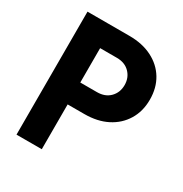

<svg xmlns="http://www.w3.org/2000/svg" viewBox="-170 -858 939 987"><g transform="rotate(30 300.0 -365.0)"><path d="M66 0V-730H315Q392 -730 449.5 -701Q507 -672 538.5 -620Q570 -568 570 -498Q570 -429 538 -376.5Q506 -324 449 -295Q392 -266 315 -266H216V0ZM216 -396H315Q363 -396 391.5 -425Q420 -454 420 -498Q420 -542 391.5 -571Q363 -600 315 -600H216Z"/></g></svg>

Font: NKDuy Mono ExtraBold
Style: Regular
Weight: 800
Monospace: yes
Designer: NKDuy
Foundry: NKDuy
Version: Version 2.251; ttfautohint (v1.8.4.7-5d5b)